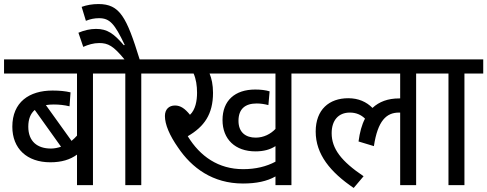

<svg xmlns="http://www.w3.org/2000/svg" viewBox="-20 -916 2411 950"><path d="M533 -552V-622H0V-552H361V-245C353 -236 344 -227 334 -219L207 -396C219 -398 232 -399 246 -399C273 -399 299 -396 324 -390L329 -459C304 -465 275 -468 240 -468C125 -468 41 -411 41 -289C41 -181 113 -113 229 -113C284 -113 327 -126 361 -151V0H440V-552ZM120 -289C120 -327 131 -354 152 -372L282 -190C267 -185 250 -181 232 -181C165 -181 120 -216 120 -289Z M679 -552H772V-622H671C606 -832 573 -896 467 -896C437 -896 409 -891 384 -882L405 -813C427 -822 448 -826 470 -826C523 -826 547 -799 597 -694L593 -692C543 -750 511 -773 455 -773C426 -773 396 -766 368 -754L392 -684C416 -695 443 -703 471 -703C515 -703 541 -689 596 -622H520V-552H600V0H679Z M1422 -552H1515V-622H758V-552H938C950 -525 955 -492 955 -457C955 -417 947 -373 920 -348C895 -379 873 -394 846 -394C816 -394 796 -375 796 -342C796 -300 819 -246 861 -186C929 -85 1033 -8 1182 -8C1248 -8 1301 -19 1343 -43V0H1422ZM1245 -235C1197 -235 1160 -260 1160 -318C1160 -377 1193 -404 1250 -404C1270 -404 1289 -401 1308 -396L1314 -464C1295 -470 1270 -473 1243 -473C1142 -473 1081 -418 1081 -322C1081 -227 1144 -167 1244 -167C1285 -167 1317 -176 1343 -193V-116C1298 -92 1245 -79 1183 -79C1061 -79 970 -142 909 -242C990 -289 1034 -350 1034 -457C1034 -496 1027 -528 1017 -552H1343V-278C1319 -253 1285 -235 1245 -235Z M1502 -552H1960V-429C1958 -429 1956 -429 1954 -429C1900 -429 1856 -413 1823 -382C1793 -412 1754 -430 1703 -430C1609 -430 1542 -374 1542 -265C1542 -152 1615 -64 1730 14L1779 -44C1669 -118 1621 -180 1621 -257C1621 -320 1654 -359 1711 -359C1742 -359 1767 -348 1786 -329C1770 -299 1760 -261 1754 -216L1830 -193C1849 -319 1892 -359 1954 -359C1956 -359 1958 -359 1960 -359V0H2039V-552H2132V-622H1502Z M2278 -552H2371V-622H2119V-552H2199V0H2278Z"/></svg>

Font: Noto Sans Devanagari SemiCondensed
Style: Regular
Weight: 400
Width: 4
Designer: Jelle Bosma - Monotype Design Team
Foundry: Monotype Imaging Inc.
Version: Version 2.004